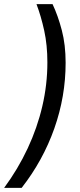

<svg xmlns="http://www.w3.org/2000/svg" viewBox="-110 -770 388 926"><path d="M143.5 -750Q170 -693.5 188.2 -623.8Q206.5 -554 206.5 -467Q206.5 -305 152 -150.5Q97.5 4 -5.5 136H-90Q-23 45 23.5 -54.5Q70 -154 94.2 -258.2Q118.5 -362.5 118.5 -469Q118.5 -553 103.2 -622.5Q88 -692 66 -750Z"/></svg>

Font: Cabin
Style: Italic
Weight: 400
Width: 4
Italic angle: -10°
Designer: Pablo Impallari
Foundry: Pablo Impallari. http://www.impallari.com Igino Marini. http://www.ikern.com
Version: Version 3.001